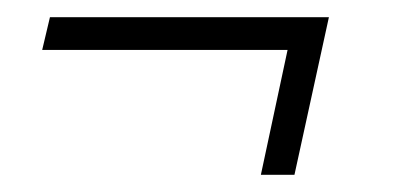

<svg xmlns="http://www.w3.org/2000/svg" viewBox="-20 -293 477 223"><path d="M283 -90 314 -235H29L38 -273H362L322 -90Z"/></svg>

Font: Saira UltraCondensed ExtraLight
Style: Italic
Weight: 250
Width: 1
Italic angle: -12°
Designer: Hector Gatti with collaboration of the Omnibus-Type team
Foundry: Omnibus-Type
Version: Version 1.101